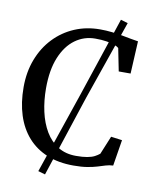

<svg xmlns="http://www.w3.org/2000/svg" viewBox="-97 -898 849 1057"><g transform="rotate(10 327.0 -369.5)"><path d="M189 74.8 344 -380.3 492.3 -824.9 532.1 -813 377.6 -367.1 228.4 86.2ZM373.5 11Q290 11 225.7 -15.4Q161.3 -41.9 117.5 -91.3Q73.7 -140.7 51.3 -210.4Q28.9 -280.1 28.9 -366.6Q28.9 -452.2 56.2 -523.1Q83.4 -593.9 132.4 -645.4Q181.4 -696.9 246.9 -724.9Q312.5 -752.8 389.3 -752.8Q423.8 -752.8 455.2 -749.1Q486.6 -745.5 514.1 -740.5Q541.7 -735.5 564.9 -730.9Q588.1 -726.3 605.3 -724.2L596 -542.5H529.7L504.4 -669.3Q496.4 -676.7 478.7 -683.2Q460.9 -689.7 434.1 -693.9Q407.3 -698.2 371.9 -698.2Q309.2 -698.2 259.3 -661.8Q209.5 -625.4 180.5 -555.1Q151.5 -484.8 151.5 -382.6Q151.5 -313.1 165.2 -251.7Q178.9 -190.4 206.7 -143.6Q234.5 -96.8 277.3 -70.3Q320 -43.8 378 -43.8Q416 -43.8 440.8 -48.4Q465.6 -53 481.3 -61.1Q497 -69.3 508.7 -79L550.8 -181.2L613.2 -173L589.6 -27Q568.4 -26.1 548.8 -20.1Q529.2 -14.1 506 -6.9Q482.8 0.3 450.9 5.6Q419.1 11 373.5 11Z"/></g></svg>

Font: Merriweather Light
Style: Regular
Weight: 300
Designer: Eben Sorkin
Foundry: Eben Sorkin
Version: Version 2.100